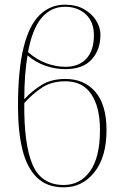

<svg xmlns="http://www.w3.org/2000/svg" viewBox="-20 -792 530 822"><path d="M253 10Q181 10 138 -32Q95 -74 76 -151.5Q57 -229 57 -337Q57 -493 81 -589Q105 -685 150.5 -728.5Q196 -772 258 -772Q306 -772 340 -752.5Q374 -733 392 -703.5Q410 -674 410 -643Q410 -579 372.5 -537.5Q335 -496 260 -496Q215 -496 173 -511Q131 -526 98 -555Q84 -475 84 -367Q117 -403 158.5 -428.5Q200 -454 260 -454Q341 -454 388.5 -398.5Q436 -343 436 -235Q436 -120 384.5 -55Q333 10 253 10ZM258 -763Q198 -763 158 -715.5Q118 -668 100 -569Q136 -537 177.5 -521.5Q219 -506 260 -506Q318 -506 350 -541Q382 -576 382 -641Q382 -699 347 -731Q312 -763 258 -763ZM260 -444Q202 -444 161.5 -418Q121 -392 84 -351Q82 -174 119.5 -87Q157 0 253 0Q323 0 365.5 -59Q408 -118 408 -235Q408 -333 371 -388.5Q334 -444 260 -444Z"/></svg>

Font: Noto Serif Display SemiCondensed Thin
Style: Regular
Weight: 100
Width: 4
Designer: Monotype Design Team
Foundry: Monotype Imaging Inc.
Version: Version 2.009